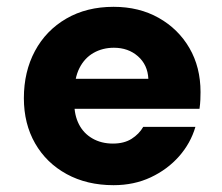

<svg xmlns="http://www.w3.org/2000/svg" viewBox="-20 -531 652 563"><path d="M313 12Q235 12 175.5 -20.5Q116 -53 83 -110.5Q50 -168 50 -243Q50 -321 82.5 -381.5Q115 -442 174.5 -476.5Q234 -511 313 -511Q388 -511 445.5 -478.5Q503 -446 535.5 -390Q568 -334 568 -261Q568 -251 567.5 -238.5Q567 -226 565 -212H156V-300H415Q413 -341 384.5 -366Q356 -391 314 -391Q281 -391 254.5 -376Q228 -361 213 -331.5Q198 -302 198 -257V-227Q198 -193 211.5 -166.5Q225 -140 251 -125Q277 -110 311 -110Q344 -110 366 -124Q388 -138 400 -159H553Q539 -111 505 -72.5Q471 -34 422 -11Q373 12 313 12Z"/></svg>

Font: DM Sans 20pt Black
Style: Regular
Weight: 900
Version: Version 4.004;gftools[0.9.30]